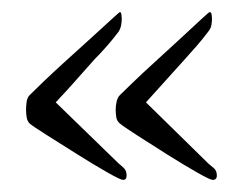

<svg xmlns="http://www.w3.org/2000/svg" viewBox="-20 -381 412 317"><path d="M331 -84Q327 -84 305 -96.5Q283 -109 256 -126Q229 -143 206.5 -157.5Q184 -172 178 -177Q173 -181 172 -187.5Q171 -194 171 -200Q171 -206 172.5 -213Q174 -220 178 -224Q182 -228 198 -243.5Q214 -259 235.5 -278.5Q257 -298 277.5 -317Q298 -336 311.5 -348.5Q325 -361 326 -361Q329 -361 329.5 -356.5Q330 -352 330 -350Q330 -345 329 -339.5Q328 -334 324 -329Q315 -317 305 -305.5Q295 -294 285 -283Q269 -265 253 -247.5Q237 -230 221 -212L324 -111Q329 -107 333.5 -103Q338 -99 338 -91Q338 -84 331 -84ZM183 -84Q179 -84 157 -96.5Q135 -109 108 -126Q81 -143 58 -157.5Q35 -172 29 -177Q25 -181 24 -187.5Q23 -194 23 -200Q23 -206 24 -213Q25 -220 29 -224Q33 -228 49 -243.5Q65 -259 86.5 -278.5Q108 -298 129 -317Q150 -336 163.5 -348.5Q177 -361 178 -361Q180 -361 180.5 -356.5Q181 -352 181 -350Q181 -345 180 -339.5Q179 -334 176 -329Q167 -317 157 -305.5Q147 -294 136 -283Q120 -265 104.5 -247.5Q89 -230 72 -212L176 -111Q181 -107 185 -103Q189 -99 189 -91Q189 -84 183 -84Z"/></svg>

Font: Fleur De Leah
Style: Regular
Weight: 400
Designer: Robert E. Leuschke
Foundry: Robert E. Leuschke
Version: Version 1.010; ttfautohint (v1.8.3)